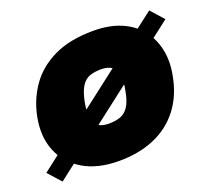

<svg xmlns="http://www.w3.org/2000/svg" viewBox="-114 -661 878 796"><g transform="rotate(-20 325.0 -263.0)"><path d="M35 9 -16 -48 615 -535 666 -478ZM285 9Q191 9 127.5 -29Q64 -67 38 -132Q12 -197 28 -279Q42 -351 82.5 -409Q123 -467 193.5 -501Q264 -535 368 -535Q438 -535 489.5 -513Q541 -491 572.5 -451.5Q604 -412 615 -360Q626 -308 614 -247Q599 -165 555 -107.5Q511 -50 442.5 -20.5Q374 9 285 9ZM298 -151Q327 -151 348.5 -158.5Q370 -166 385 -188Q400 -210 408 -253Q417 -297 412 -323.5Q407 -350 390 -362Q373 -374 344 -374Q315 -374 293.5 -366.5Q272 -359 257.5 -336.5Q243 -314 234 -270Q226 -227 230.5 -200.5Q235 -174 252 -162.5Q269 -151 298 -151Z"/></g></svg>

Font: REM Black
Style: Italic
Weight: 900
Italic angle: -11°
Designer: Octavio Pardo
Foundry: Ashler Design
Version: Version 1.005;gftools[0.9.28]